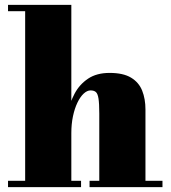

<svg xmlns="http://www.w3.org/2000/svg" viewBox="-20 -770 702 790"><path d="M13 0V-26H83.5V-724H13V-750H273.5V-26H313.5V0ZM348.5 0V-26H388.5V-302.5Q388.5 -344.5 385.2 -364.8Q382 -385 374.2 -391.5Q366.5 -398 352.5 -398Q338.5 -398 324.2 -384.8Q310 -371.5 298.5 -347.5Q287 -323.5 280.2 -291.5Q273.5 -259.5 273.5 -222.5H250Q250 -261 258.5 -304Q267 -347 287 -384.8Q307 -422.5 342.2 -446.2Q377.5 -470 431 -470Q487 -470 519.2 -450.5Q551.5 -431 565 -397Q578.5 -363 578.5 -319.5V-26H648.5V0Z"/></svg>

Font: Bodoni Moda 9pt Black
Style: Regular
Weight: 900
Designer: Owen Earl
Foundry: indestructible type
Version: Version 2.005